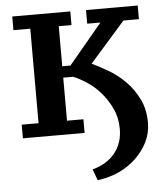

<svg xmlns="http://www.w3.org/2000/svg" viewBox="-53 -577 715 840"><g transform="rotate(-5 304.5 -157.0)"><path d="M360 -294Q390 -280 430.5 -256.5Q471 -233 505 -198.5Q539 -164 561 -119Q583 -74 583 -16Q583 30 563.5 69Q544 108 512 138.5Q480 169 438 189Q396 209 342 216L324 167Q388 150 423 106.5Q458 63 458 1Q458 -48 439 -88.5Q420 -129 392.5 -160.5Q365 -192 332.5 -213Q300 -234 274 -244H231V-55H303V5H32V-55H106V-470H32V-530H287V-470H231V-294H267L414 -470H356V-530H583V-470H515Z"/></g></svg>

Font: PT Serif Caption
Style: Semibold
Weight: 600
Designer: A.Korolkova, O.Umpeleva, V.Yefimov
Foundry: ParaType Ltd
Version: Version 1.00;May 2, 2020;FontCreator 12.0.0.2544 64-bit